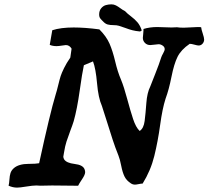

<svg xmlns="http://www.w3.org/2000/svg" viewBox="-20 -855 960 884"><path d="M436.5 -788.1Q436.5 -805.7 445.8 -816.9Q455.1 -828.1 467.3 -831.5Q479.5 -835 493.2 -835Q503.9 -835 513.7 -830.1Q523.4 -825.2 535.2 -816.4Q546.9 -807.6 555.7 -803.7Q565.4 -793 583 -779.8Q600.6 -766.6 612.8 -752.4Q625 -738.3 632.8 -714.8Q626 -710 625 -710Q604.5 -711.9 589.4 -715.8Q574.2 -719.7 557.6 -726.1Q541 -732.4 527.3 -736.3Q517.6 -739.3 502.4 -739.3Q487.3 -739.3 476.1 -742.2Q464.8 -745.1 454.1 -756.8Q450.2 -760.7 448.2 -762.7Q446.3 -764.6 442.9 -768.6Q439.5 -772.5 438 -777.3Q436.5 -782.2 436.5 -788.1ZM919.9 -672.9Q919.9 -662.1 912.6 -653.8Q905.3 -645.5 894.5 -645.5Q888.7 -645.5 875 -649.4Q861.3 -653.3 853.5 -653.3Q813.5 -626 797.4 -593.3Q781.2 -560.5 769.5 -501.5Q757.8 -442.4 742.2 -400.4Q727.5 -354.5 717.3 -279.3Q707 -204.1 690.4 -136.7Q673.8 -69.3 636.7 -9.8Q629.9 -9.8 618.2 -7.3Q606.4 -4.9 600.6 -4.9Q591.8 -4.9 584 -9.8Q562.5 -23.4 553.2 -42.5Q543.9 -61.5 538.1 -91.8Q532.2 -122.1 525.4 -138.7Q509.8 -177.7 498.5 -212.4Q487.3 -247.1 473.1 -292.5Q459 -337.9 449.2 -367.2Q432.6 -404.3 426.8 -471.7Q420.9 -539.1 408.2 -572.3L366.2 -554.7Q358.4 -519.5 346.7 -436Q335 -352.5 319.3 -296.9Q313.5 -278.3 303.2 -251.5Q293 -224.6 286.1 -203.1Q279.3 -181.6 275.4 -156.2Q275.4 -152.3 273.4 -145Q271.5 -137.7 271.5 -133.8Q271.5 -127.9 275.4 -121.1Q286.1 -104.5 323.7 -100.1Q361.3 -95.7 369.1 -76.2Q372.1 -68.4 372.1 -62.5Q372.1 -50.8 357.9 -29.8Q343.8 -8.8 339.8 0H320.3Q304.7 0 271.5 -0.5Q238.3 -1 219.7 -1Q185.5 -1 166 0Q159.2 -1 147.5 -1Q130.9 -1 101.1 3.9Q71.3 8.8 58.6 8.8Q39.1 8.8 19.5 0Q22.5 -10.7 23.4 -28.3Q24.4 -45.9 28.3 -58.1Q32.2 -70.3 43 -80.1Q65.4 -100.6 113.3 -100.6H117.2Q144.5 -100.6 160.2 -103.5Q210 -333 236.3 -419.9Q241.2 -434.6 248 -462.9Q254.9 -491.2 259.3 -504.9Q263.7 -518.6 274.9 -541.5Q286.1 -564.5 303.7 -589.8L309.6 -630.9Q299.8 -647.5 283.2 -647.5Q278.3 -647.5 264.2 -645Q250 -642.6 240.2 -642.6Q222.7 -642.6 209 -648.4L220.7 -715.8Q259.8 -728.5 319.3 -728.5Q371.1 -728.5 437.5 -719.7Q469.7 -687.5 484.4 -653.8Q499 -620.1 510.3 -572.3Q521.5 -524.4 537.1 -488.3Q550.8 -455.1 565.4 -400.4Q580.1 -345.7 592.8 -307.1Q605.5 -268.6 623 -252Q641.6 -263.7 646 -298.3Q650.4 -333 653.8 -380.4Q657.2 -427.7 671.9 -457Q676.8 -469.7 694.8 -515.1Q712.9 -560.5 722.7 -591.8Q724.6 -597.7 731.4 -609.9Q738.3 -622.1 738.3 -628.9Q738.3 -638.7 729 -645Q719.7 -651.4 710 -651.4Q704.1 -651.4 691.4 -649.4Q678.7 -647.5 671.9 -647.5Q657.2 -647.5 647.5 -657.2Q637.7 -667 637.7 -680.7Q637.7 -685.5 639.2 -697.3Q640.6 -709 640.6 -715.8V-721.7Q669.9 -730.5 704.1 -730.5Q713.9 -730.5 735.8 -729.5Q757.8 -728.5 769.5 -728.5Q786.1 -728.5 794.9 -729.5Q805.7 -727.5 826.2 -727.5Q837.9 -727.5 859.4 -729Q880.9 -730.5 890.6 -730.5Q901.4 -730.5 906.2 -729.5Q907.2 -718.8 913.6 -700.2Q919.9 -681.6 919.9 -672.9Z"/></svg>

Font: Essays1743
Style: Italic
Weight: 500
Italic angle: -10°
Designer: Based on the typeface in a 1743 English translation of the essays of Montaigne.  PostScript/TrueType font designed by Jo
Version: Version 002.100